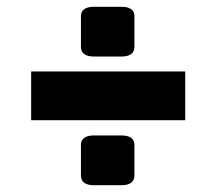

<svg xmlns="http://www.w3.org/2000/svg" viewBox="-20 -595 640 567"><path d="M72 -240V-384H527V-240ZM377 -547V-457Q377 -428 338 -428H258Q219 -428 219 -457V-547Q219 -575 258 -575H338Q377 -575 377 -547ZM377 -167V-77Q377 -48 338 -48H258Q219 -48 219 -77V-167Q219 -195 258 -195H338Q377 -195 377 -167Z"/></svg>

Font: Myanmar Thuriya
Style: Regular
Weight: 400
Designer: Danh Hong
Foundry: Google Inc.
Version: Version 2.00 November 23, 2015